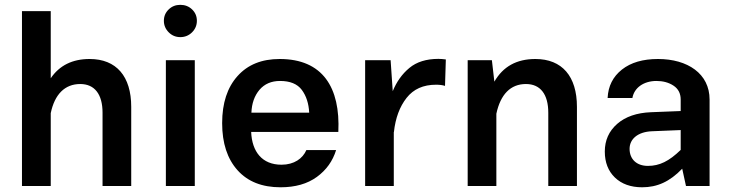

<svg xmlns="http://www.w3.org/2000/svg" viewBox="-20 -773 3047 798"><path d="M190.9 -302.7C207 -380.4 249 -423.8 313.5 -423.8C373.5 -423.8 406.2 -380.9 406.2 -304.7V0H525.4V-329.1C525.4 -455.6 463.9 -527.8 352.5 -527.8C280.8 -527.8 227.1 -501 190.9 -447.8V-726.6H71.3V0H190.9Z M661.1 -686.5C661.1 -668 668 -651.9 681.2 -638.7C694.3 -625.5 710.4 -618.7 729.5 -618.7C748.5 -618.7 765.1 -625.5 778.3 -638.7C791.5 -651.9 798.3 -668 798.3 -686.5C798.3 -705.6 791.5 -721.2 778.3 -733.9C765.1 -746.6 748.5 -752.9 729.5 -752.9C710.4 -752.9 694.3 -746.6 681.2 -733.9C668 -721.2 661.1 -705.6 661.1 -686.5ZM669.4 0H789.6V-522.9H669.4Z M1386.2 -224.6C1395 -409.2 1321.3 -527.8 1142.6 -527.8C1067.9 -527.8 1009.8 -504.4 967.3 -457C924.8 -409.7 903.3 -344.7 903.3 -261.2C903.3 -177.7 924.8 -112.8 967.3 -65.4C1009.8 -18.1 1069.3 5.4 1146 5.4C1207 5.4 1257.3 -8.8 1296.9 -37.6C1336.4 -66.4 1362.8 -103.5 1377 -149.4H1253.4C1238.3 -114.3 1202.6 -88.4 1149.9 -88.4C1069.3 -88.4 1027.3 -142.6 1023.9 -224.6ZM1024.9 -304.7C1026.4 -343.3 1037.6 -375 1058.6 -399.9C1079.6 -424.3 1107.9 -436.5 1144 -436.5C1185.5 -436.5 1215.8 -424.3 1234.4 -399.4C1252.9 -374.5 1263.2 -342.8 1265.1 -304.7Z M1497.6 0H1616.7V-224.1H1617.2C1623.5 -282.2 1641.1 -329.6 1669.9 -366.2C1698.7 -402.8 1739.3 -420.9 1792.5 -420.9C1806.6 -420.9 1819.3 -419.4 1829.6 -416L1833 -525.9C1822.3 -527.3 1812 -528.3 1802.2 -528.3C1752 -528.3 1711.4 -515.6 1681.6 -490.7C1651.4 -465.8 1628.4 -433.6 1612.3 -394L1603.5 -522.9H1497.6Z M2043 -300.3C2060.1 -380.4 2101.6 -423.8 2166 -423.8C2226.1 -423.8 2258.8 -380.9 2258.8 -304.7V0H2377.9V-329.1C2377.9 -455.6 2316.4 -527.8 2205.1 -527.8C2127.4 -527.8 2070.8 -496.6 2034.7 -433.6L2024.4 -522.9H1923.8V0H2043Z M2929.2 -359.4C2929.2 -466.8 2837.9 -527.8 2714.8 -527.8C2651.9 -527.8 2602.1 -513.2 2564.9 -483.9C2527.3 -454.1 2507.8 -415 2505.4 -365.7H2608.4C2615.7 -408.2 2655.3 -436.5 2708.5 -436.5C2735.4 -436.5 2759.3 -430.2 2779.3 -417C2799.3 -403.8 2809.1 -384.3 2809.1 -359.4V-311.5L2685.5 -306.6C2626.5 -304.2 2579.6 -288.1 2545.4 -258.3C2510.7 -228 2493.7 -189.5 2493.7 -143.1C2493.7 -98.1 2507.8 -62 2535.6 -35.2C2563.5 -8.3 2601.6 5.4 2648.9 5.4C2711.4 5.4 2763.2 -17.6 2815.4 -71.8L2831.1 0H2929.2ZM2596.7 -154.3C2596.7 -195.3 2630.9 -225.1 2689.9 -227.5L2809.1 -232.4V-149.9C2760.7 -103 2721.2 -83.5 2672.9 -83.5C2625.5 -83.5 2596.7 -111.8 2596.7 -154.3Z"/></svg>

Font: Estedad SemiBold
Style: Regular
Weight: 600
Designer: Amin Abedi
Version: Version 7.3